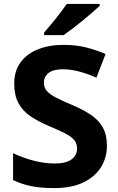

<svg xmlns="http://www.w3.org/2000/svg" viewBox="-20 -954 606 984"><path d="M528 -207Q528 -146 497.5 -97Q467 -48 407 -19Q347 10 257 10Q189 10 140 0Q91 -10 47 -31V-169Q96 -145 153 -130.5Q210 -116 261 -116Q318 -116 346.5 -137Q375 -158 375 -193Q375 -218 361 -235.5Q347 -253 315.5 -269.5Q284 -286 231 -308Q174 -332 134.5 -359.5Q95 -387 74 -426.5Q53 -466 53 -526Q53 -590 85 -634Q117 -678 174 -701Q231 -724 306 -724Q372 -724 425 -710Q478 -696 521 -677L474 -556Q432 -575 387.5 -587Q343 -599 302 -599Q253 -599 229 -580Q205 -561 205 -531Q205 -506 219 -489Q233 -472 265 -455Q297 -438 352 -415Q408 -391 447 -364.5Q486 -338 507 -300.5Q528 -263 528 -207ZM491 -924Q476 -910 453 -890Q430 -870 403 -848Q376 -826 350.5 -806.5Q325 -787 306 -774H206V-787Q222 -806 243.5 -831.5Q265 -857 286 -884.5Q307 -912 322 -934H491Z"/></svg>

Font: Noto Sans Meetei Mayek
Style: Bold
Weight: 700
Designer: Monotype Design Team and Neelakash Kshetrimayum
Foundry: Monotype Imaging Inc.
Version: Version 2.002; ttfautohint (v1.8.4.7-5d5b)